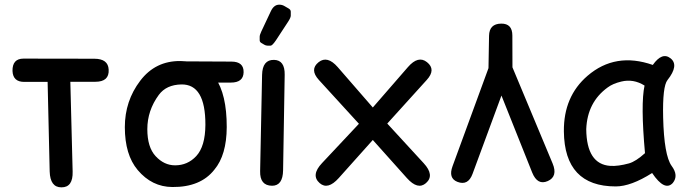

<svg xmlns="http://www.w3.org/2000/svg" viewBox="-20 -766 2927 817"><path d="M33.2 -463.9Q35.2 -417.5 83 -417.5H182.6L191.4 -36.6Q193.4 31.2 241.2 31.2Q291 31.7 289.1 -36.1L279.3 -418Q332.5 -418 385.7 -418Q445.3 -418 442.4 -469.7Q440.4 -516.1 380.9 -516.1L80.1 -516.6Q32.2 -516.6 33.2 -463.9Z M762.7 -504.9Q689 -505.4 688 -458Q686.5 -414.1 760.3 -414.1L962.4 -414.6Q1015.6 -414.6 1016.6 -458.5Q1017.6 -503.9 964.4 -503.9ZM751.5 -406.7Q854.5 -408.7 854 -234.9Q853.5 -143.1 814.9 -101.6Q778.3 -62.5 725.1 -62.5Q678.2 -62.5 642.1 -101.6Q606.9 -139.6 606.9 -216.3Q606.9 -295.9 655.8 -362.3Q687.5 -405.3 751.5 -406.7ZM747.6 -506.3Q641.1 -507.3 576.7 -422.4Q511.2 -336.4 511.2 -225.1Q511.2 -107.4 565.9 -42.5Q626.5 29.3 713.4 29.8Q833.5 30.8 892.1 -43.9Q944.3 -106 944.8 -225.1Q945.3 -504.9 747.6 -506.3Z M1146 -511.2Q1096.7 -512.2 1095.2 -447.3L1086.9 -37.6Q1085.4 23.9 1137.7 24.4Q1183.6 24.4 1184.6 -41.5L1191.4 -447.8Q1192.4 -510.3 1146 -511.2ZM1154.3 -594.7 1206.1 -673.8Q1217.3 -690.9 1217.3 -699.5Q1217.3 -708 1217.3 -716.3Q1217.3 -724.6 1208 -730Q1198.7 -735.4 1189.5 -740.7Q1180.2 -746.1 1168 -746.1Q1145 -746.1 1131.8 -716.8L1091.8 -631.8Q1085 -617.2 1085 -609.9Q1085 -602.5 1085 -595Q1085 -587.4 1091.6 -583.5Q1098.1 -579.6 1104.7 -575.7Q1111.3 -571.8 1118.2 -571.8Q1125 -571.8 1131.8 -571.8Q1138.7 -571.8 1154.3 -594.7Z M1335.9 -501.5Q1296.4 -470.2 1336.9 -425.8L1507.3 -239.3L1350.1 -71.8Q1301.8 -20.5 1340.3 13.2Q1375 43.5 1421.4 -8.3L1566.4 -170.4L1711.4 -8.3Q1757.8 43.5 1792.5 13.2Q1830.6 -20 1782.7 -71.8L1627.9 -240.2L1795.9 -425.8Q1836.4 -470.2 1796.9 -501.5Q1759.8 -531.2 1715.8 -480.5L1566.4 -308.6L1417 -480.5Q1373 -530.8 1335.9 -501.5Z M2112.8 -665.5Q2062 -665 2061 -613.8L2058.6 -476.1L1905.8 -59.1Q1886.7 -7.8 1926.3 7.8Q1971.7 25.4 1990.7 -25.9L2113.8 -359.4L2244.6 -31.7Q2267.1 23.9 2311 4.4Q2354.5 -15.1 2331.5 -70.3L2160.6 -479.5Q2160.2 -546.9 2160.2 -614.7Q2160.2 -666 2112.8 -665.5Z M2600.1 27.3Q2665 27.3 2754.9 -29.8Q2808.6 49.8 2842.8 12.7Q2868.7 -19 2837.9 -60.1Q2805.7 -105 2801.8 -266.1Q2798.8 -398.4 2820.3 -425.3Q2870.6 -488.8 2833 -518.1Q2797.4 -545.9 2757.8 -489.7Q2598.6 -545.4 2480 -443.4Q2377.9 -355.5 2379.4 -207Q2381.8 27.3 2600.1 27.3ZM2656.7 -70.8Q2610.4 -58.1 2577.1 -60.1Q2476.1 -66.9 2474.6 -216.3Q2479 -331.1 2565.9 -394Q2587.4 -410.2 2623.5 -418.9Q2675.3 -431.6 2722.7 -401.9Q2705.6 -324.2 2724.6 -114.3Q2685.5 -79.1 2656.7 -70.8Z"/></svg>

Font: Comic Relief
Style: Regular
Weight: 400
Designer: Jeff Davis
Foundry: Loudifier
Version: Version 1.200; ttfautohint (v1.8.4.7-5d5b)